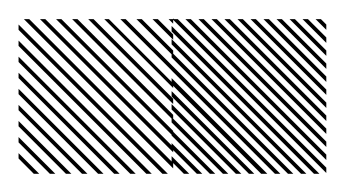

<svg xmlns="http://www.w3.org/2000/svg" viewBox="-21 -855 375 209"><path d="M334.2 -822.5 322.5 -834.2H328.3L334.2 -828.3ZM334.2 -808.3 308.3 -834.2H314.2L334.2 -814.2ZM334.2 -794.2 294.2 -834.2H300L334.2 -800ZM334.2 -780 280 -834.2H285.8L334.2 -785.8ZM334.2 -765.8 265.8 -834.2H271.7L334.2 -771.7ZM334.2 -751.7 251.7 -834.2H257.5L334.2 -757.5ZM334.2 -737.5 237.5 -834.2H243.3L334.2 -743.3ZM334.2 -723.3 223.3 -834.2H229.2L334.2 -729.2ZM334.2 -709.2 209.2 -834.2H215L334.2 -715ZM334.2 -695 195 -834.2H200.8L334.2 -700.8ZM334.2 -680.8 180.8 -834.2H186.7L334.2 -686.7ZM334.2 -666.7 166.7 -834.2H172.5L334.2 -672.5ZM320.8 -665.8 165.8 -820.8V-826.7L326.7 -665.8ZM306.7 -665.8 165.8 -806.7V-812.5L312.5 -665.8ZM292.5 -665.8 165.8 -792.5V-798.3L298.3 -665.8ZM278.3 -665.8 165.8 -778.3V-784.2L284.2 -665.8ZM263.3 -665.8 165.8 -763.3V-770L270 -665.8ZM250 -665.8 165.8 -750V-755.8L255.8 -665.8ZM235.8 -665.8 165.8 -735.8V-741.7L241.7 -665.8ZM221.7 -665.8 165.8 -721.7V-727.5L227.5 -665.8ZM207.5 -665.8 165.8 -707.5V-713.3L213.3 -665.8ZM193.3 -665.8 165.8 -693.3V-699.2L199.2 -665.8ZM179.2 -665.8 165.8 -679.2V-685L185 -665.8ZM167.5 -829.2 162.5 -834.2H167.5ZM167.5 -811.7 145 -834.2H150.8L167.5 -817.5ZM167.5 -794.2 127.5 -834.2H133.3L167.5 -800ZM167.5 -776.7 110 -834.2H115.8L167.5 -782.5ZM167.5 -759.2 92.5 -834.2H97.5L167.5 -764.2ZM167.5 -741.7 75 -834.2H80.8L167.5 -747.5ZM167.5 -724.2 57.5 -834.2H63.3L167.5 -730ZM167.5 -706.7 40 -834.2H45.8L167.5 -712.5ZM167.5 -689.2 22.5 -834.2H28.3L167.5 -695ZM167.5 -671.7 5 -834.2H10.8L167.5 -677.5ZM155.8 -665.8 -0.8 -822.5V-828.3L161.7 -665.8ZM138.3 -665.8 -0.8 -805V-810.8L144.2 -665.8ZM120.8 -665.8 -0.8 -787.5V-793.3L126.7 -665.8ZM103.3 -665.8 -0.8 -770V-775.8L109.2 -665.8ZM85.8 -665.8 -0.8 -752.5V-758.3L91.7 -665.8ZM68.3 -665.8 -0.8 -735V-740.8L74.2 -665.8ZM50.8 -665.8 -0.8 -717.5V-723.3L56.7 -665.8ZM33.3 -665.8 -0.8 -700V-705.8L39.2 -665.8ZM15.8 -665.8 -0.8 -682.5V-688.3L21.7 -665.8ZM167.5 -834.2H168.3L167.5 -835Z"/></svg>

Font: 0xA000-Pixelated
Style: Pixelated
Weight: 400
Version: Version 0.1